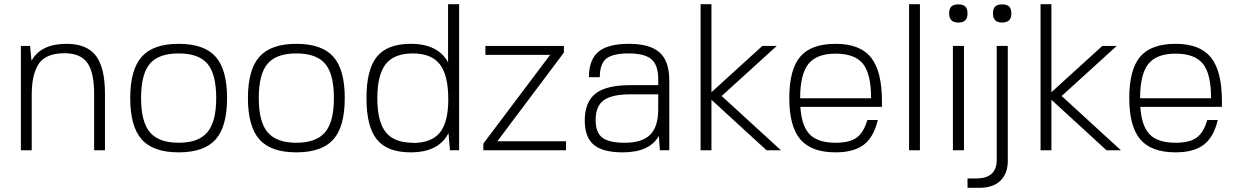

<svg xmlns="http://www.w3.org/2000/svg" viewBox="-20 -720 5925 920"><path d="M131 -429Q176 -510 299 -510Q396 -510 439.5 -453Q483 -396 483 -270V0H431V-270Q431 -374 398 -419.5Q365 -465 289 -465Q240 -465 207.5 -449.5Q175 -434 159.5 -404Q144 -374 138 -340.5Q132 -307 132 -261V0H80V-500H124Z M659 -448Q714 -510 836 -510Q958 -510 1013 -448.5Q1068 -387 1068 -250Q1068 -113 1013 -51.5Q958 10 836 10Q714 10 659 -52Q604 -114 604 -250Q604 -386 659 -448ZM656 -250Q656 -136 698.5 -86Q741 -36 836 -36Q931 -36 973.5 -86Q1016 -136 1016 -250Q1016 -365 974 -414.5Q932 -464 836 -464Q740 -464 698 -414.5Q656 -365 656 -250Z M1223 -448Q1278 -510 1400 -510Q1522 -510 1577 -448.5Q1632 -387 1632 -250Q1632 -113 1577 -51.5Q1522 10 1400 10Q1278 10 1223 -52Q1168 -114 1168 -250Q1168 -386 1223 -448ZM1220 -250Q1220 -136 1262.5 -86Q1305 -36 1400 -36Q1495 -36 1537.5 -86Q1580 -136 1580 -250Q1580 -365 1538 -414.5Q1496 -464 1400 -464Q1304 -464 1262 -414.5Q1220 -365 1220 -250Z M1948 10Q1836 10 1786 -51.5Q1736 -113 1736 -250Q1736 -387 1786 -448.5Q1836 -510 1948 -510Q2079 -510 2127 -421V-700H2180V0H2136L2129 -82Q2082 10 1948 10ZM1958 -36V-35Q2047 -35 2087.5 -84.5Q2128 -134 2128 -244Q2128 -360 2087.5 -412Q2047 -464 1958 -464Q1869 -464 1828.5 -413Q1788 -362 1788 -249Q1788 -137 1828.5 -86.5Q1869 -36 1958 -36Z M2363 -43H2692V0H2296V-32L2616 -457H2306V-500H2682V-468Z M3137 -69Q3093 10 2964 10Q2869 10 2825.5 -26Q2782 -62 2782 -142Q2782 -231 2833.5 -271.5Q2885 -312 3000 -312H3134V-340Q3134 -409 3101 -436.5Q3068 -464 2993 -464Q2916 -464 2885 -439Q2854 -414 2854 -350H2802Q2802 -434 2847.5 -472Q2893 -510 2994 -510Q3094 -510 3140.5 -468.5Q3187 -427 3187 -335V0H3142ZM3134 -268H3001Q2913 -268 2873.5 -240Q2834 -212 2834 -145Q2834 -85 2866 -60.5Q2898 -36 2974 -36Q3056 -36 3095 -74Q3134 -112 3134 -197Z M3389 -700V-278L3633 -500H3702L3438 -260L3722 0H3653L3389 -242V0H3337V-700Z M3815 -208Q3821 -116 3860 -76Q3899 -36 3984 -36Q4050 -36 4084 -60Q4118 -84 4136 -145H4186Q4167 -63 4119 -26.5Q4071 10 3984 10Q3868 10 3815 -52Q3762 -114 3762 -250Q3762 -387 3814.5 -448.5Q3867 -510 3984 -510Q4101 -510 4153.5 -444.5Q4206 -379 4206 -235V-208ZM4154 -249Q4154 -367 4114.5 -415Q4075 -463 3984 -463Q3893 -463 3853.5 -413.5Q3814 -364 3814 -249Z M4336 0V-700H4388V0Z M4599 0H4546V-500H4599ZM4616 -655Q4616 -612 4572 -612Q4528 -612 4528 -655Q4528 -678 4538.5 -688.5Q4549 -699 4572 -699Q4595 -699 4605.5 -688.5Q4616 -678 4616 -655Z M4658 135Q4756 135 4756 46V-500H4809V51Q4809 111 4774 145.5Q4739 180 4672 180H4616V135ZM4826 -655Q4826 -612 4782 -612Q4738 -612 4738 -655Q4738 -678 4748.5 -688.5Q4759 -699 4782 -699Q4805 -699 4815.5 -688.5Q4826 -678 4826 -655Z M5018 -700V-278L5262 -500H5331L5067 -260L5351 0H5282L5018 -242V0H4966V-700Z M5444 -208Q5450 -116 5489 -76Q5528 -36 5613 -36Q5679 -36 5713 -60Q5747 -84 5765 -145H5815Q5796 -63 5748 -26.5Q5700 10 5613 10Q5497 10 5444 -52Q5391 -114 5391 -250Q5391 -387 5443.5 -448.5Q5496 -510 5613 -510Q5730 -510 5782.5 -444.5Q5835 -379 5835 -235V-208ZM5783 -249Q5783 -367 5743.5 -415Q5704 -463 5613 -463Q5522 -463 5482.5 -413.5Q5443 -364 5443 -249Z"/></svg>

Font: Fivo Sans Light
Style: Regular
Weight: 300
Designer: Alexander Slobzheninov
Foundry: Alexander Slobzheninov
Version: 1.0